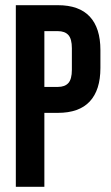

<svg xmlns="http://www.w3.org/2000/svg" viewBox="-20 -720 426 740"><path d="M41 -700H203Q285 -700 326 -656Q367 -612 367 -527V-458Q367 -373 326 -329Q285 -285 203 -285H151V0H41ZM203 -385Q230 -385 243.5 -400Q257 -415 257 -451V-534Q257 -570 243.5 -585Q230 -600 203 -600H151V-385Z"/></svg>

Font: kids-team
Style: team
Weight: 400
Designer: Ryoichi Tsunekawa, Thomas Gollenia, Laura Emeder
Foundry: Ryoichi Tsunekawa, Thomas Gollenia, Laura Emeder
Version: Version 2.000